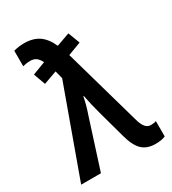

<svg xmlns="http://www.w3.org/2000/svg" viewBox="-188 -866 871 975"><g transform="rotate(-30 247.0 -378.5)"><path d="M189 -517 177 -563 99 -535 74 -604 150 -633Q139 -655 125.5 -664.5Q112 -674 91 -674Q72 -674 48 -668V-759Q80 -767 109 -767Q162 -767 196 -743.5Q230 -720 252 -670L330 -698L356 -629L279 -600L406 -152Q416 -115 429 -100Q442 -85 461 -85Q479 -85 492 -90V0Q469 10 434 10Q384 10 355.5 -17.5Q327 -45 310 -108L266 -268Q248 -334 239 -383H236Q228 -338 209 -284L118 0H2Z"/></g></svg>

Font: Noto Sans Display Medium Narrow
Style: Regular
Weight: 500
Width: 4
Designer: Monotype Design team
Foundry: Monotype Imaging Inc.
Version: Version 1.000